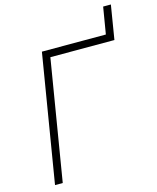

<svg xmlns="http://www.w3.org/2000/svg" viewBox="-128 -968 862 1056"><g transform="rotate(-15 303.0 -440.0)"><path d="M52.2 0 172.4 -727.5H536.6L562 -879.9H606L574.2 -686H209.5L96.2 0Z"/></g></svg>

Font: Inter Tight ExtraLight
Style: Italic
Weight: 250
Italic angle: -9.39999°
Designer: Rasmus Andersson
Foundry: rsms
Version: Version 3.004